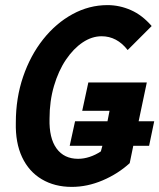

<svg xmlns="http://www.w3.org/2000/svg" viewBox="-20 -721 624 752"><path d="M42 -241Q42 -337 70.5 -420.5Q99 -504 149 -567Q199 -630 264 -665.5Q329 -701 401 -701Q448 -701 492.5 -681.5Q537 -662 574 -619L480 -525Q438 -579 378 -579Q340 -579 304 -555Q268 -531 238.5 -487.5Q209 -444 191.5 -384.5Q174 -325 174 -256Q172 -180 201.5 -139.5Q231 -99 286 -99Q308 -99 331 -106.5Q354 -114 375 -128L381 -150H253L274 -246H401L409 -287H302L326 -398H555L523 -246H584L564 -150H502L488 -82Q442 -40 382 -14.5Q322 11 261 11Q194 11 143.5 -19Q93 -49 66.5 -105.5Q40 -162 42 -241Z"/></svg>

Font: Radio Canada Condensed SemiBold
Style: Italic
Weight: 600
Width: 3
Italic angle: -12°
Designer: Charles Daoud, Etienne Aubert Bonn, Alexandre Saumier Demers, Jacques Le Bailly
Foundry: Radio-Canada
Version: Version 2.104; ttfautohint (v1.8.4.7-5d5b);gftools[0.9.28.de